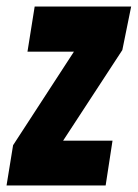

<svg xmlns="http://www.w3.org/2000/svg" viewBox="-45 -567 421 587"><path d="M-25 0 -5 -123 181 -409H39L61 -547H356L329 -414L148 -137H299L278 0Z"/></svg>

Font: Georama ExtraCondensed ExtraBold
Style: Italic
Weight: 800
Width: 2
Italic angle: -9°
Designer: Jean-Baptiste Levee
Foundry: Production Type
Version: Version 1.000